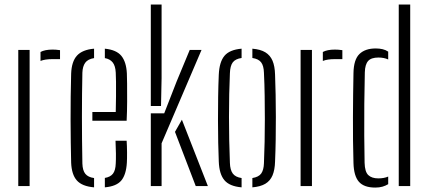

<svg xmlns="http://www.w3.org/2000/svg" viewBox="-20 -820 1888 846"><path d="M60.5 0V-600H110.5V0ZM158.5 -551.5V-591Q178 -601.5 211.5 -601.5Q218.5 -601.5 226.2 -601Q234 -600.5 244.5 -599V-559.5H211.5Q178.5 -559.5 158.5 -551.5Z M293.5 -103.5Q292.5 -145 291.8 -193Q291 -241 291 -292.5Q291 -344 291.5 -395.5Q292 -447 293.5 -495.5Q295.5 -549 319.2 -575Q343 -601 394.5 -605.5V-564Q367 -559.5 355.5 -543.5Q344 -527.5 343 -500Q342 -454 341.5 -405Q341 -356 341 -305.2Q341 -254.5 341.5 -202.8Q342 -151 343 -99.5Q344 -68.5 356.2 -53.8Q368.5 -39 394.5 -35.5V5.5Q341.5 1 318.5 -25Q295.5 -51 293.5 -103.5ZM442 5.5V-36Q466.5 -40 477.8 -54.8Q489 -69.5 490 -99.5Q491 -114.5 490.8 -143.5Q490.5 -172.5 489 -200H538Q539.5 -178.5 539.8 -149Q540 -119.5 539 -103.5Q536 -51 514.8 -25Q493.5 1 442 5.5ZM387 -288V-326.5H490Q491 -360.5 491.2 -396Q491.5 -431.5 491.2 -459.8Q491 -488 490 -500Q488.5 -530 476.5 -545Q464.5 -560 442 -564V-605.5Q493 -600.5 514.8 -573.8Q536.5 -547 539 -496.5Q539.5 -485.5 540 -451.2Q540.5 -417 540.2 -372.8Q540 -328.5 538 -288Z M644.5 0V-320.5H703.5L758.5 -461.5L816 -600H868L692 -188.5V0ZM644.5 -353V-800H692V-475.5L689.5 -353ZM751 -239 781.5 -292.5 896 0H842.5Z M944 -108.5Q942.5 -144 941.5 -190.8Q940.5 -237.5 940.5 -289.5Q940.5 -341.5 941.2 -393.2Q942 -445 944 -491Q946.5 -547 969 -574Q991.5 -601 1044.5 -605.5V-564.5Q1017 -560.5 1005.5 -545Q994 -529.5 993 -497Q991 -453 990 -404.5Q989 -356 989 -305.2Q989 -254.5 990 -203.2Q991 -152 993 -102.5Q994 -71 1005.8 -55.2Q1017.5 -39.5 1044.5 -35.5V5.5Q991.5 1 968.8 -26Q946 -53 944 -108.5ZM1092 5.5V-35.5Q1120 -40 1131 -55.5Q1142 -71 1143 -100.5Q1145 -146.5 1146 -195.5Q1147 -244.5 1147 -295.5Q1147 -346.5 1146.2 -397.8Q1145.5 -449 1143 -499.5Q1142 -530.5 1130.5 -545.5Q1119 -560.5 1092 -564.5V-605.5Q1128 -602.5 1149.2 -589.5Q1170.5 -576.5 1180.8 -552.5Q1191 -528.5 1192 -491Q1193.5 -450.5 1194.5 -403Q1195.5 -355.5 1195.5 -305.2Q1195.5 -255 1194.8 -205Q1194 -155 1192 -108.5Q1191 -71.5 1180.8 -47.2Q1170.5 -23 1149 -10.2Q1127.5 2.5 1092 5.5Z M1304.5 0V-600H1354.5V0ZM1402.5 -551.5V-591Q1422 -601.5 1455.5 -601.5Q1462.5 -601.5 1470.2 -601Q1478 -600.5 1488.5 -599V-559.5H1455.5Q1422.5 -559.5 1402.5 -551.5Z M1537.5 -102Q1536 -149.5 1535.5 -200.8Q1535 -252 1535.2 -303.5Q1535.5 -355 1536 -404.5Q1536.5 -454 1537.5 -498Q1538.5 -557.5 1563.8 -582Q1589 -606.5 1635.5 -606.5Q1652.5 -606.5 1666 -603.2Q1679.5 -600 1690.5 -592.5V-558Q1672 -566.5 1647.5 -566.5Q1615.5 -566.5 1602 -551.2Q1588.5 -536 1587.5 -501.5Q1586 -434 1585.2 -361.5Q1584.5 -289 1585 -221.8Q1585.5 -154.5 1586.5 -103Q1587.5 -63 1602.8 -48.5Q1618 -34 1647 -34Q1672 -34 1690.5 -42V-8.5Q1679 -1.5 1665.2 2.5Q1651.5 6.5 1633.5 6.5Q1584 6.5 1561.5 -19Q1539 -44.5 1537.5 -102ZM1737 0V-800H1787.5V0Z"/></svg>

Font: Big Shoulders Stencil Text ExtraLight
Style: Regular
Weight: 250
Version: Version 2.001